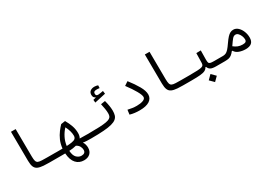

<svg xmlns="http://www.w3.org/2000/svg" viewBox="15 -1684 4072 2911"><g transform="rotate(-30 2051.0 -228.0)"><path d="M580.1 2.4Q568.8 2.4 557.9 2.4Q546.9 2.4 536.1 2.4Q478.5 2.4 428.2 2.2Q377.9 2 332 -1Q269.5 -5.4 232.9 -22.5Q196.3 -39.6 180.7 -77.6Q165 -115.7 164.6 -182.1L160.6 -693.4H242.7L246.6 -209Q247.1 -157.7 255.1 -131.3Q263.2 -105 285.4 -95.2Q307.6 -85.4 350.6 -84Q392.1 -82.5 437.7 -82.3Q483.4 -82 542.5 -82Q552.7 -82 563.7 -82Q574.7 -82 585.9 -82Q609.4 -82 609.4 -43.9Q609.4 -19 601.8 -8.3Q594.2 2.4 580.1 2.4Z M907.7 236.3Q822.8 236.3 769.8 177.7Q716.8 119.1 709 2Q685.1 2.4 657.7 2.4Q630.4 2.4 599.6 2.4Q594.7 2.4 589.8 2.4Q585 2.4 580.1 2.4Q564.9 2.4 558.8 -7.1Q552.7 -16.6 552.7 -44.9Q552.7 -67.9 561.8 -74.7Q570.8 -81.5 585.9 -81.5Q622.6 -81.5 653.3 -81.5Q684.1 -81.5 710.4 -82Q717.8 -159.2 745.6 -221.7Q773.4 -284.2 809.6 -332Q845.7 -379.9 878.4 -413.6L952.1 -424.8Q989.3 -360.4 1011 -298.1Q1032.7 -235.8 1032.7 -167.5Q1032.7 -117.2 1012.2 -84Q1085.4 -81.5 1171.9 -81.5Q1196.3 -81.5 1207.8 -75.9Q1219.2 -70.3 1219.2 -45.9Q1219.2 -14.6 1207.3 -6.1Q1195.3 2.4 1166 2.4Q1128.9 2.4 1091.8 1Q1054.7 -0.5 1022.5 -6.3Q1039.6 16.1 1046.6 44.9Q1053.7 73.7 1053.7 96.7Q1053.7 163.6 1013.9 200Q974.1 236.3 907.7 236.3ZM785.2 -84Q837.4 -86.4 874.5 -92.3Q919.4 -99.1 938.5 -116.9Q957.5 -134.8 957.5 -167.5Q957.5 -204.6 945.6 -248Q933.6 -291.5 908.7 -339.4Q860.8 -289.1 827.9 -224.1Q794.9 -159.2 785.2 -84ZM907.7 -18.6Q877.9 -10.7 847.7 -6.6Q817.4 -2.4 782.2 -0.5Q787.6 84 824.7 120.1Q861.8 156.2 906.7 156.2Q978.5 156.2 978.5 93.8Q978.5 64.5 962.6 33.7Q946.8 2.9 907.7 -18.6Z M1166 2.4Q1151.4 2.4 1151.4 -43Q1151.4 -64 1157.7 -73Q1164.1 -82 1171.9 -82Q1283.2 -82 1357.2 -85.4Q1431.2 -88.9 1475.3 -96.9Q1519.5 -105 1541.5 -118.7Q1563.5 -132.3 1570.6 -152.3Q1577.6 -172.4 1577.6 -200.2Q1577.6 -236.3 1570.3 -280.8Q1563 -325.2 1552.2 -372.6L1628.4 -384.8Q1642.6 -333 1650.1 -285.2Q1657.7 -237.3 1657.7 -197.8Q1657.7 -153.3 1647.5 -120.1Q1637.2 -86.9 1608.6 -63.5Q1580.1 -40 1525.6 -25.4Q1471.2 -10.7 1383.3 -4.2Q1295.4 2.4 1166 2.4ZM1489.7 -437.5 1484.9 -487.8 1531.7 -499.5V-505.9Q1495.1 -518.6 1495.1 -567.9Q1495.1 -609.9 1523.2 -631.8Q1551.3 -653.8 1596.7 -653.8Q1615.7 -653.8 1630.4 -650.6Q1645 -647.5 1658.2 -642.6L1655.8 -595.2Q1644 -596.7 1631.6 -597.9Q1619.1 -599.1 1607.9 -599.1Q1574.2 -599.1 1561.5 -589.4Q1548.8 -579.6 1548.8 -558.1Q1548.8 -535.6 1558.6 -527.3Q1568.4 -519 1589.4 -519Q1604.5 -519 1629.9 -523.7Q1655.3 -528.3 1677.7 -532.2L1684.1 -480.5Z M2013.7 2Q1969.7 2 1928 -3.2Q1886.2 -8.3 1847.2 -20L1857.4 -100.1Q1899.4 -90.3 1936 -85.2Q1972.7 -80.1 2012.7 -80.1Q2075.7 -80.1 2120.6 -96.4Q2165.5 -112.8 2165.5 -146.5Q2165.5 -182.6 2123.3 -257.3Q2081.1 -332 2007.3 -430.2L2074.2 -475.1Q2151.4 -376.5 2199.2 -292Q2247.1 -207.5 2247.1 -144Q2247.1 -75.7 2188.7 -36.9Q2130.4 2 2013.7 2Z M2923.8 2.4Q2912.6 2.4 2901.6 2.4Q2890.6 2.4 2879.9 2.4Q2822.3 2.4 2772 2.2Q2721.7 2 2675.8 -1Q2613.3 -5.4 2576.7 -22.5Q2540 -39.6 2524.4 -77.6Q2508.8 -115.7 2508.3 -182.1L2504.4 -693.4H2586.4L2590.3 -209Q2590.8 -157.7 2598.9 -131.3Q2606.9 -105 2629.2 -95.2Q2651.4 -85.4 2694.3 -84Q2735.8 -82.5 2781.5 -82.3Q2827.1 -82 2886.2 -82Q2896.5 -82 2907.5 -82Q2918.5 -82 2929.7 -82Q2953.1 -82 2953.1 -43.9Q2953.1 -19 2945.6 -8.3Q2938 2.4 2923.8 2.4Z M2923.8 2.4 2929.7 -82Q3018.6 -82 3070.3 -84.5Q3122.1 -86.9 3146.7 -94.2Q3171.4 -101.6 3179 -116.2Q3186.5 -130.9 3187 -155.8L3190.9 -321.3L3270 -323.2L3267.6 -160.6Q3267.6 -127 3273.2 -110.1Q3278.8 -93.3 3298.8 -87.6Q3318.8 -82 3362.3 -82H3515.6Q3550.8 -82 3550.8 -44.9Q3550.8 -17.1 3539.1 -7.3Q3527.3 2.4 3509.8 2.4H3351.1Q3285.2 2.4 3255.4 -14.6Q3225.6 -31.7 3213.9 -67.4H3203.6Q3189 -38.6 3159.7 -23.4Q3130.4 -8.3 3074.5 -2.9Q3018.6 2.4 2923.8 2.4ZM3217.8 201.2 3147.5 130.9 3217.8 60.1 3288.1 130.9Z M3506.8 2.4Q3493.7 2.4 3488 -8.1Q3482.4 -18.6 3482.4 -44.9Q3482.4 -81.5 3515.6 -81.5Q3546.4 -81.5 3569.8 -91.8Q3593.3 -102.1 3618.9 -130.1Q3644.5 -158.2 3681.6 -212.4Q3717.8 -265.1 3745.6 -294.9Q3773.4 -324.7 3798.6 -336.9Q3823.7 -349.1 3851.6 -349.1Q3897 -349.1 3932.9 -315.9Q3968.8 -282.7 3989.5 -230.7Q4010.3 -178.7 4010.3 -122.6Q4010.3 -57.6 3975.1 -27.6Q3939.9 2.4 3871.1 2.4Q3811 2.4 3758.3 -17.3Q3705.6 -37.1 3683.6 -78.6H3672.4Q3647.5 -46.9 3625 -29.1Q3602.5 -11.2 3575 -4.4Q3547.4 2.4 3506.8 2.4ZM3715.3 -138.7Q3749.5 -110.8 3785.4 -96.4Q3821.3 -82 3866.7 -82Q3903.3 -82 3919.4 -93.5Q3935.5 -105 3935.5 -133.8Q3935.5 -160.2 3923.6 -191.4Q3911.6 -222.7 3890.9 -245.1Q3870.1 -267.6 3843.8 -267.6Q3812.5 -267.6 3787.4 -237.8Q3762.2 -208 3723.6 -150.9Q3719.2 -144 3715.3 -138.7Z"/></g></svg>

Font: Cascadia Code NF SemiLight
Style: Regular
Weight: 350
Monospace: yes
Designer: Aaron Bell
Foundry: Saja Typeworks
Version: Version 2404.023; ttfautohint (v1.8.4)